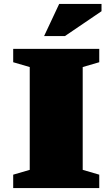

<svg xmlns="http://www.w3.org/2000/svg" viewBox="-20 -955 571 975"><path d="M484 -68V0H47V-68L131 -92.5V-614.5L47 -639V-707H484V-639L400 -614.5V-92.5ZM204 -772 280.5 -935H495.5V-898L310 -772Z"/></svg>

Font: Newsreader Caption ExtraBold
Style: Regular
Weight: 800
Designer: Hugues Gentile
Foundry: Production Type
Version: Version 1.001